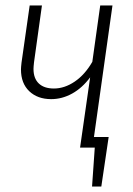

<svg xmlns="http://www.w3.org/2000/svg" viewBox="-20 -542 489 705"><path d="M325 -39H379L352 143H318L328 0H274L311 -258Q282 -219 245 -198.5Q208 -178 168 -178Q118 -178 87.5 -207Q57 -236 57 -287Q57 -294 59 -312L89 -522H134L105 -314Q103 -296 103 -289Q103 -254 122.5 -235.5Q142 -217 178 -217Q217 -217 254.5 -242.5Q292 -268 319 -315L348 -522H393Z"/></svg>

Font: Fira Sans Extra Condensed ExtraLight
Style: Italic
Weight: 275
Width: 3
Italic angle: -8°
Designer: Carrois Corporate & Edenspiekermann AG
Foundry: Carrois Corporate GbR & Edenspiekermann AG
Version: Version 4.203